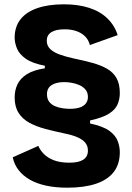

<svg xmlns="http://www.w3.org/2000/svg" viewBox="-20 -696 613 891"><path d="M292 175Q238 175 194 165.5Q150 156 118 137.5Q86 119 66 93Q46 67 39 34L158 -19Q165 -1 182.5 17.5Q200 36 229.5 47.5Q259 59 302 59Q345 59 366.5 45Q388 31 388 3Q388 -19 375.5 -34Q363 -49 338.5 -59.5Q314 -70 278 -77Q231 -87 189.5 -98Q148 -109 116 -126.5Q84 -144 66 -172.5Q48 -201 48 -244Q48 -277 61 -304.5Q74 -332 104.5 -351.5Q135 -371 188 -379V-391Q130 -402 99.5 -423.5Q69 -445 58.5 -471.5Q48 -498 48 -521Q48 -571 74.5 -605.5Q101 -640 152.5 -658Q204 -676 277 -676Q343 -676 394 -659.5Q445 -643 478.5 -610.5Q512 -578 526 -533L397 -487Q391 -511 375 -527Q359 -543 335 -551.5Q311 -560 280 -560Q239 -560 218 -546.5Q197 -533 197 -507Q197 -484 213 -468.5Q229 -453 257 -443Q285 -433 321 -425Q370 -415 409.5 -404Q449 -393 477.5 -376.5Q506 -360 521 -333Q536 -306 536 -264Q536 -237 526 -212.5Q516 -188 486.5 -169Q457 -150 398 -137V-123Q459 -110 488 -88.5Q517 -67 526.5 -41Q536 -15 536 10Q536 66 507.5 102.5Q479 139 424.5 157Q370 175 292 175ZM304 -191Q331 -191 349.5 -197Q368 -203 378 -215.5Q388 -228 388 -246Q388 -267 376.5 -280.5Q365 -294 347.5 -301.5Q330 -309 311.5 -312Q293 -315 278 -315Q241 -315 219.5 -301Q198 -287 198 -259Q198 -237 208.5 -223.5Q219 -210 236 -203Q253 -196 271 -193.5Q289 -191 304 -191Z"/></svg>

Font: Bricolage Grotesque 96pt ExtraBold ExtraBold
Style: Regular
Weight: 800
Version: Version 1.001;gftools[0.9.33.dev8+g029e19f]